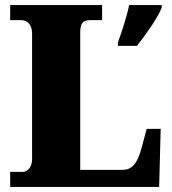

<svg xmlns="http://www.w3.org/2000/svg" viewBox="-20 -734 676 754"><path d="M20 0H605L611 -228H556L536 -153C519 -89 496 -67 462 -67H295V-604C295 -639 302 -655 335 -655H381V-714H20V-655H62C86 -655 106 -639 106 -602V-109C106 -75 86 -59 70 -59H20ZM443 -567V-554H518C552 -598 599 -662 615 -704V-714H487C479 -672 457 -605 443 -567Z"/></svg>

Font: Noto Serif Tamil SemiCondensed Black
Style: Regular
Weight: 900
Width: 4
Designer: Indian Type Foundry, Tom Grace, and the Monotype Design Team
Foundry: Monotype Imaging Inc.
Version: Version 2.004